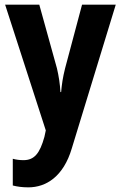

<svg xmlns="http://www.w3.org/2000/svg" viewBox="-20 -566 520 826"><path d="M2 -546 177 -5 171 23C151 95 127 123 81 123C65 123 49 121 35 117V232C54 237 76 240 102 240C178 240 253 194 289 72L478 -546H333L260 -272C250 -232 246 -204 243 -170H240C238 -205 233 -238 225 -272L149 -546Z"/></svg>

Font: Noto Sans Gujarati UI Condensed
Style: Bold
Weight: 700
Width: 3
Designer: Jelle Bosma - Monotype Design Team, Universal Thirst
Foundry: Monotype Imaging Inc.
Version: Version 2.106